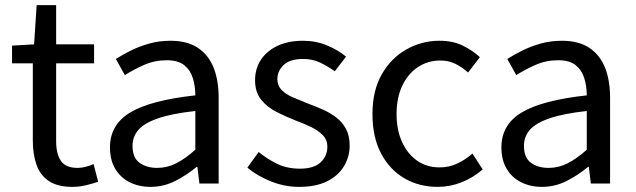

<svg xmlns="http://www.w3.org/2000/svg" viewBox="-20 -716 2480 749"><path d="M262 13Q205 13 171 -9.5Q137 -32 122.5 -73Q108 -114 108 -168V-469H27V-538L113 -543L123 -696H199V-543H347V-469H199V-165Q199 -116 217.5 -88.5Q236 -61 283 -61Q298 -61 315 -65.5Q332 -70 345 -76L363 -7Q340 1 314 7Q288 13 262 13Z M567 13Q522 13 486 -5Q450 -23 429.5 -57.5Q409 -92 409 -141Q409 -230 488.5 -277.5Q568 -325 742 -344Q742 -379 732.5 -410.5Q723 -442 699 -461.5Q675 -481 630 -481Q583 -481 541.5 -462.5Q500 -444 467 -423L432 -486Q457 -502 490 -518.5Q523 -535 562 -546Q601 -557 645 -557Q711 -557 752.5 -529Q794 -501 813.5 -451.5Q833 -402 833 -334V0H758L750 -65H747Q709 -33 663.5 -10Q618 13 567 13ZM593 -61Q632 -61 667.5 -79Q703 -97 742 -132V-283Q651 -273 597 -254.5Q543 -236 520 -209.5Q497 -183 497 -147Q497 -100 525 -80.5Q553 -61 593 -61Z M1147 13Q1090 13 1036.5 -8.5Q983 -30 945 -62L989 -123Q1025 -94 1063 -76Q1101 -58 1150 -58Q1204 -58 1230.5 -82.5Q1257 -107 1257 -143Q1257 -171 1238.5 -189.5Q1220 -208 1191.5 -221.5Q1163 -235 1133 -246Q1095 -261 1058.5 -279.5Q1022 -298 998.5 -327.5Q975 -357 975 -403Q975 -447 997 -481.5Q1019 -516 1061 -536.5Q1103 -557 1162 -557Q1212 -557 1255.5 -539Q1299 -521 1330 -495L1286 -438Q1258 -458 1228.5 -472Q1199 -486 1163 -486Q1111 -486 1086.5 -462.5Q1062 -439 1062 -407Q1062 -382 1078.5 -365Q1095 -348 1122 -336.5Q1149 -325 1179 -313Q1209 -302 1238.5 -289Q1268 -276 1291.5 -258Q1315 -240 1329.5 -213.5Q1344 -187 1344 -148Q1344 -104 1321.5 -67Q1299 -30 1255.5 -8.5Q1212 13 1147 13Z M1687 13Q1615 13 1557.5 -20.5Q1500 -54 1466.5 -117.5Q1433 -181 1433 -271Q1433 -362 1469 -425.5Q1505 -489 1565 -523Q1625 -557 1694 -557Q1747 -557 1785.5 -538Q1824 -519 1852 -493L1806 -433Q1783 -454 1756.5 -467Q1730 -480 1698 -480Q1649 -480 1610 -454Q1571 -428 1549 -381Q1527 -334 1527 -271Q1527 -209 1548.5 -162Q1570 -115 1607.5 -89Q1645 -63 1695 -63Q1733 -63 1765 -78.5Q1797 -94 1823 -117L1863 -55Q1826 -23 1781 -5Q1736 13 1687 13Z M2094 13Q2049 13 2013 -5Q1977 -23 1956.5 -57.5Q1936 -92 1936 -141Q1936 -230 2015.5 -277.5Q2095 -325 2269 -344Q2269 -379 2259.5 -410.5Q2250 -442 2226 -461.5Q2202 -481 2157 -481Q2110 -481 2068.5 -462.5Q2027 -444 1994 -423L1959 -486Q1984 -502 2017 -518.5Q2050 -535 2089 -546Q2128 -557 2172 -557Q2238 -557 2279.5 -529Q2321 -501 2340.5 -451.5Q2360 -402 2360 -334V0H2285L2277 -65H2274Q2236 -33 2190.5 -10Q2145 13 2094 13ZM2120 -61Q2159 -61 2194.5 -79Q2230 -97 2269 -132V-283Q2178 -273 2124 -254.5Q2070 -236 2047 -209.5Q2024 -183 2024 -147Q2024 -100 2052 -80.5Q2080 -61 2120 -61Z"/></svg>

Font: Noto Sans JP Thin
Style: Regular
Weight: 400
Version: Version 2.004-H2;hotconv 1.0.118;makeotfexe 2.5.65603